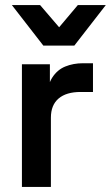

<svg xmlns="http://www.w3.org/2000/svg" viewBox="-20 -742 440 762"><path d="M67 0V-487H178V-346L164 -347Q167 -402 187 -433.5Q207 -465 239 -478Q271 -491 309 -491H349V-377H300Q243 -377 212.5 -351Q182 -325 182 -275V0ZM152 -561 27 -722H139L248 -595H182L289 -722H400L275 -561Z"/></svg>

Font: SUSE SemiBold
Style: Regular
Weight: 600
Designer: Rene Bieder
Foundry: SUSE
Version: Version 1.000